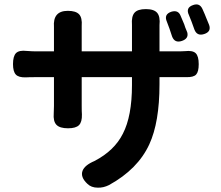

<svg xmlns="http://www.w3.org/2000/svg" viewBox="-20 -813 1020 886"><path d="M431 53Q401 53 383 35Q350 4 361 -25Q371 -51 416 -70Q508 -118 547 -196Q589 -277 589 -420V-457H472H357V-324Q357 -297 358 -285Q359 -250 344.5 -235.5Q330 -221 294 -221Q256 -221 240.5 -237Q225 -253 228 -290Q229 -301 229 -324V-457H146Q113 -457 99 -456Q66 -455 53 -469Q40 -483 40 -517Q40 -554 54 -568Q68 -582 103 -578Q129 -576 146 -576H229V-674Q229 -681 229 -688Q223 -763 293 -763Q330 -763 345 -747Q360 -731 357 -693Q357 -683 357 -673V-576H473H589V-680Q589 -689 589 -698Q586 -737 600.5 -754Q615 -771 653 -771Q691 -771 705.5 -753.5Q720 -736 716 -697Q716 -689 716 -680V-576H789Q821 -576 834 -577Q869 -581 883 -567.5Q897 -554 897 -517Q897 -482 885 -469Q873 -456 839 -457Q815 -457 790 -457H716V-424Q716 -249 669 -147Q616 -32 483 41Q457 54 431 53ZM774 -645Q771 -652 766 -669Q763 -677 762 -681Q754 -703 750 -713Q735 -747 771 -759Q802 -768 813 -741Q818 -729 830 -701Q832 -696 835 -686Q841 -671 844 -664Q852 -635 819 -624Q786 -613 774 -645ZM877 -677Q869 -701 864 -713Q858 -728 852 -743Q835 -778 872 -790Q901 -800 914 -772Q918 -764 925 -747Q929 -737 931 -732Q939 -714 945 -698Q956 -667 922.5 -656Q889 -645 877 -677Z"/></svg>

Font: GenSenRounded2 TW B
Style: Regular
Weight: 700
Version: Version 2.000;PS 2;hotconv 16.6.51;makeotf.lib2.5.65220 DEVE